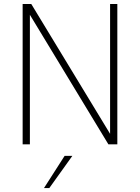

<svg xmlns="http://www.w3.org/2000/svg" viewBox="-20 -717 696 954"><path d="M92.5 0H128.5V-643.5L518.5 0H563V-697H527V-52L135.5 -697H92.5ZM198.5 217.5H225L339.5 57.5H301Z"/></svg>

Font: HK Grotesk ExtraLight
Style: Regular
Weight: 200
Designer: Alfredo Marco Pradil
Foundry: Hanken Design Co.
Version: Version 3.001;FEAKit 1.0